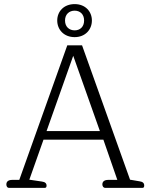

<svg xmlns="http://www.w3.org/2000/svg" viewBox="-20 -916 734 936"><path d="M344 -735C396 -735 428 -772 428 -816C428 -860 396 -896 344 -896C291 -896 259 -860 259 -816C259 -772 291 -735 344 -735ZM344 -768C318 -768 297 -785 297 -816C297 -847 318 -864 344 -864C370 -864 390 -847 390 -816C390 -785 370 -768 344 -768ZM24 0H198C205 0 207 -5 207 -11C207 -22 200 -29 184 -31L123 -40L192 -235H484L552 -39H507C489 -39 479 -31 479 -17C479 -7 485 0 493 0H674C682 0 683 -6 683 -12C683 -23 676 -30 661 -32L614 -40L380 -695H308L74 -39H39C21 -39 11 -31 11 -17C11 -7 16 0 24 0ZM207 -277 337 -644 467 -277Z"/></svg>

Font: Maitree Light
Style: Regular
Weight: 300
Designer: CadsonDemak Team
Foundry: CadsonDemak
Version: Version 1.000;PS 001.000;hotconv 1.0.88;makeotf.lib2.5.64775